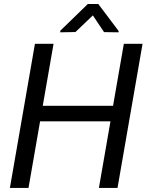

<svg xmlns="http://www.w3.org/2000/svg" viewBox="-20 -927 736 947"><path d="M464.8 -907.2H413.1L277.3 -775.4V-767.6L352.1 -769L438 -851.1L493.2 -768.6L564.9 -767.6V-774.4ZM683.1 -710.9H590.8L537.6 -405.3H190.9L244.1 -710.9H152.3L28.8 0H120.6L177.7 -328.6H524.9L467.8 0H559.6Z"/></svg>

Font: Roboto
Style: Italic
Weight: 400
Italic angle: -12°
Designer: Google
Version: Version 2.137; 2017